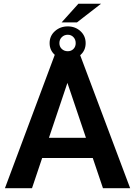

<svg xmlns="http://www.w3.org/2000/svg" viewBox="-20 -987 707 1007"><path d="M350.6 -603 147.9 0H5.9L271.5 -710.9H362.3ZM520 0 316.4 -603 304.2 -710.9H395.5L662.6 0ZM510.7 -264.2V-158.2H129.4V-264.2ZM303.2 -869.6 391.1 -967.3H509.8L383.8 -869.6ZM240.2 -760.7Q240.2 -798.8 268.1 -823.7Q295.9 -848.6 335.4 -848.6Q374.5 -848.6 401.9 -823.7Q429.2 -798.8 429.2 -760.7Q429.2 -722.7 401.9 -698.5Q374.5 -674.3 335.4 -674.3Q295.9 -674.3 268.1 -698.7Q240.2 -723.1 240.2 -760.7ZM291.5 -760.7Q291.5 -742.2 304.2 -730.2Q316.9 -718.3 335.4 -718.3Q353.5 -718.3 365.2 -730.2Q377 -742.2 377 -760.7Q377 -779.8 365.2 -792.2Q353.5 -804.7 335.4 -804.7Q316.9 -804.7 304.2 -792.2Q291.5 -779.8 291.5 -760.7Z"/></svg>

Font: Roboto SemiBold
Style: Regular
Weight: 600
Designer: Christian Robertson
Foundry: Google
Version: Version 3.009; 2024